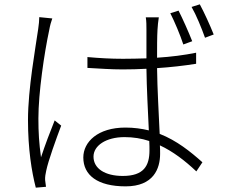

<svg xmlns="http://www.w3.org/2000/svg" viewBox="-20 -830 1040 885"><path d="M866 -640C850 -681 821 -746 803 -781L765 -769C784 -732 811 -668 825 -625ZM161 -751C161 -736 159 -717 156 -696C144 -611 109 -421 109 -277C109 -143 126 -38 145 35L192 31C191 22 189 9 188 0C187 -13 190 -30 193 -43C202 -88 239 -190 262 -251L232 -275C214 -231 186 -157 169 -105C160 -171 157 -219 157 -284C157 -402 184 -585 207 -692C210 -710 216 -732 221 -745ZM669 -137C669 -66 643 -19 546 -19C464 -19 411 -53 411 -108C411 -159 469 -198 554 -198C594 -198 632 -192 668 -180C669 -163 669 -148 669 -137ZM884 -587C830 -576 768 -568 704 -564C704 -610 704 -662 706 -693C707 -712 709 -730 712 -750H652C655 -734 655 -710 655 -692V-561C619 -560 583 -559 547 -559C490 -559 439 -562 383 -567V-517C441 -514 489 -510 545 -510C582 -510 618 -511 655 -513C656 -427 662 -314 666 -229C633 -237 597 -242 558 -242C431 -242 364 -176 364 -104C364 -23 429 29 559 29C688 29 718 -53 718 -121C718 -133 718 -146 717 -160C777 -132 832 -90 885 -40L913 -82C858 -131 795 -182 716 -213C712 -306 705 -419 704 -516C766 -520 827 -527 884 -536ZM863 -798C884 -762 909 -701 925 -656L965 -671C949 -712 920 -775 901 -810Z"/></svg>

Font: Noto Sans JP Light
Style: Regular
Weight: 300
Designer: Ryoko NISHIZUKA (kana & ideographs); Paul D. Hunt (Latin, Greek & Cyrillic); Wenlong ZHANG (bopomofo); Sandoll Communica
Foundry: Adobe Systems Incorporated
Version: Version 1.004;PS 1.004;hotconv 1.0.82;makeotf.lib2.5.63406